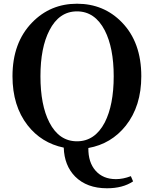

<svg xmlns="http://www.w3.org/2000/svg" viewBox="-20 -780 826 1030"><path d="M245 -123Q297 -22 393 -22Q489 -22 542 -123Q590 -217 590 -371Q590 -523 542 -617Q489 -719 393 -719Q297 -719 245 -617Q197 -524 197 -371Q197 -216 245 -123ZM694 193Q639 230 554 230Q446 230 383 167Q325 108 322 12Q202 -13 128 -108Q47 -212 47 -371Q47 -551 152 -659Q250 -760 393 -760Q537 -760 634 -660Q738 -553 738 -371Q738 -211 655 -106Q577 -8 454 14Q453 91 493 136Q533 181 602 181Q640 181 682 165Z"/></svg>

Font: Source Han Serif JP
Style: Bold
Weight: 700
Designer: Ryoko NISHIZUKA  (kana & ideographs); Frank Grießhammer (Latin, Greek & Cyrillic); Wenlong ZHANG  (bopomofo); Sandoll Co
Foundry: Adobe Systems Incorporated
Version: Version 1.000;PS 1;hotconv 16.6.53;makeotf.lib2.5.65590